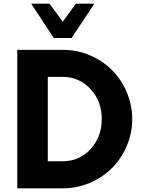

<svg xmlns="http://www.w3.org/2000/svg" viewBox="-20 -1020 782 1040"><path d="M271.5 -814 148.9 -1000H248.5L319.8 -902.3L391.1 -1000H491.2L367.7 -814ZM73.7 0V-750H321.3Q397.5 -750 466.8 -720.5Q536.1 -690.9 586.4 -640.6Q636.7 -590.3 666.5 -520.8Q696.3 -451.2 696.3 -375Q696.3 -298.8 666.5 -229.2Q636.7 -159.7 586.4 -109.4Q536.1 -59.1 466.8 -29.5Q397.5 0 321.3 0ZM238.8 -146.5H319.8Q409.2 -146.5 470.2 -212.2Q531.2 -277.8 531.2 -375Q531.2 -472.2 470.2 -537.8Q409.2 -603.5 319.8 -603.5H238.8Z"/></svg>

Font: Now
Style: Bold
Weight: 700
Designer: Alfredo Marco Pradil
Foundry: Alfredo Marco Pradil
Version: Version 1.002;PS 001.002;hotconv 1.0.88;makeotf.lib2.5.64775